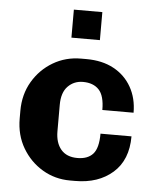

<svg xmlns="http://www.w3.org/2000/svg" viewBox="-53 -776 706 833"><g transform="rotate(5 300.0 -360.0)"><path d="M283 10Q217 10 162.5 -22.5Q108 -55 75 -111Q42 -167 42 -239V-273Q42 -344 75 -400Q108 -456 163 -488.5Q218 -521 285 -521H308Q377 -521 427 -494Q477 -467 504.5 -418.5Q532 -370 532 -307H396Q396 -369 371.5 -395Q347 -421 302 -421Q263 -421 236.5 -394Q210 -367 210 -313V-198Q210 -148 234.5 -119Q259 -90 306 -90Q351 -90 374 -115.5Q397 -141 397 -204H532Q532 -101 469 -45.5Q406 10 305 10ZM235 -608V-730H359V-608Z"/></g></svg>

Font: Chivo Mono
Style: Bold
Weight: 700
Monospace: yes
Designer: Hector Gatti
Foundry: Omnibus-Type
Version: Version 1.008; ttfautohint (v1.8.4.7-5d5b)